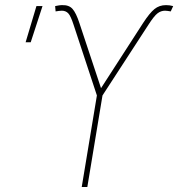

<svg xmlns="http://www.w3.org/2000/svg" viewBox="-20 -752 716 772"><path d="M308.6 0 369.6 -368.2 275.9 -652.3Q264.2 -688.5 254.2 -698.7Q244.1 -709 228.5 -709Q222.2 -709 216.1 -708Q210 -707 203.6 -706.1L201.7 -727.5Q209.5 -729 216.1 -730.2Q222.7 -731.4 229.5 -731.4Q257.3 -732.4 271.7 -716.1Q286.1 -699.7 299.3 -659.2L386.2 -397.5L555.2 -659.2Q581.5 -699.7 601.1 -715.6Q620.6 -731.4 647.5 -731.4Q655.3 -731.4 661.9 -730.5Q668.5 -729.5 676.3 -727.5L666.5 -706.1Q660.6 -707 654.8 -708Q648.9 -709 643.6 -709Q627.4 -709 613.5 -698.5Q599.6 -688 576.7 -652.3L392.1 -368.2L331.1 0ZM83 -582 126.5 -727.5H150.9L103.5 -582Z"/></svg>

Font: Inter Display Thin
Style: Italic
Weight: 100
Italic angle: -9.39999°
Designer: Rasmus Andersson
Foundry: rsms
Version: Version 4.000;git-a52131595